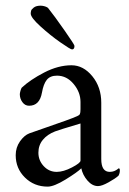

<svg xmlns="http://www.w3.org/2000/svg" viewBox="-20 -659 461 686"><path d="M125 -638.7Q131.3 -638.7 137.7 -637Q144 -635.3 147.2 -633.5Q150.4 -631.8 151.4 -630.9Q174.8 -601.6 210.4 -550.5Q246.1 -499.5 246.1 -495.1Q246.1 -482.4 237.3 -482.4Q231.9 -482.4 195.8 -507.6Q159.7 -532.7 124.8 -564.5Q89.8 -596.2 89.8 -610.4Q89.8 -615.2 91.1 -620.4Q92.3 -625.5 100.8 -632.1Q109.4 -638.7 125 -638.7ZM182.6 -44.9Q206.5 -44.9 237.1 -60.8Q267.6 -76.7 267.6 -85V-217.8Q191.9 -195.3 176.8 -189.5Q148.9 -178.7 133.1 -159.4Q117.2 -140.1 117.2 -113.3Q117.2 -85.9 136.2 -65.4Q155.3 -44.9 182.6 -44.9ZM235.4 -425.8Q277.8 -425.8 309.8 -386.7Q341.8 -347.7 341.8 -292V-90.8Q341.8 -44.9 372.1 -44.9Q376.5 -44.9 380.6 -45.7Q384.8 -46.4 387.7 -47.6Q390.6 -48.8 393.8 -50.5Q397 -52.2 398.7 -53.5Q400.4 -54.7 402.1 -56.2Q403.8 -57.6 404.3 -57.6Q408.2 -57.6 408.2 -49.8Q408.2 -39.6 403.3 -31.2Q392.1 -21 367.9 -7.6Q343.8 5.9 330.1 5.9Q309.6 5.9 292.5 -13.9Q275.4 -33.7 270.5 -57.6Q256.3 -43.5 214.6 -17.8Q172.9 7.8 150.4 7.8Q102.1 7.8 69.1 -24.7Q36.1 -57.1 36.1 -104.5Q36.1 -132.3 51.5 -154.1Q66.9 -175.8 85 -182.6Q101.1 -188.5 143.6 -203.1Q186 -217.8 214.6 -228Q243.2 -238.3 255.9 -244.1Q263.2 -247.1 265.4 -251.5Q267.6 -255.9 267.6 -268.6V-294.9Q267.6 -329.6 242.9 -359.1Q218.3 -388.7 183.6 -388.7Q159.2 -388.7 147.2 -373.8Q135.3 -358.9 129.9 -328.1Q121.6 -281.2 84 -281.2Q69.3 -281.2 60.1 -293.9Q50.8 -306.6 50.8 -322.3Q50.8 -326.2 53 -334.2Q55.2 -342.3 57.6 -345.7Q87.9 -374 137.9 -399.9Q188 -425.8 235.4 -425.8Z"/></svg>

Font: Amiri
Style: Regular
Weight: 400
Designer: Khaled Hosny
Version: Version 000.108